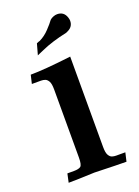

<svg xmlns="http://www.w3.org/2000/svg" viewBox="-118 -644 506 698"><g transform="rotate(-20 134.5 -295.0)"><path d="M247.6 0.5Q220.2 0.5 124.5 -2.4Q53.7 0.5 23.9 0.5L31.2 -33.2H56.6Q75.2 -33.2 82.8 -39.1Q90.3 -44.9 90.3 -73.2V-336.4Q90.3 -358.4 85 -367.9Q79.6 -377.4 72.3 -380.1Q64.9 -382.8 56.6 -382.8H21L28.8 -416Q80.1 -416 186 -428.7V-79.1Q186 -57.1 191.4 -47.6Q196.8 -38.1 204.3 -35.6Q211.9 -33.2 219.7 -33.2H255.4ZM77.1 -473.1 88.9 -515.6Q96.7 -518.6 98.1 -519.3Q99.6 -520 101.1 -520Q122.6 -530.3 140.1 -549.1Q157.7 -567.9 162.4 -575Q167 -582 179.2 -586.9Q186.5 -589.8 193.8 -589.8Q219.7 -589.8 228 -564.5Q230.5 -557.6 230.5 -551.3Q230.5 -527.8 207.5 -517.6L202.1 -515.1Q143.1 -502.4 103 -484.4Z"/></g></svg>

Font: Quaaykop
Style: Medium
Weight: 500
Designer: Tup Wanders
Foundry: Free font, DO NOT SELL
Version: Version 1.00;July 31, 2023;FontCreator 11.5.0.2430 64-bit